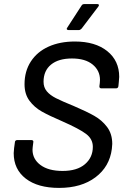

<svg xmlns="http://www.w3.org/2000/svg" viewBox="-20 -911 611 939"><path d="M47 -162Q47 -169 49 -187L53 -216Q53 -220 56 -223Q59 -226 64 -226H134Q139 -226 141.5 -223Q144 -220 143 -216L140 -192Q139 -188 139 -179Q139 -133 178 -104Q217 -75 286 -75Q357 -75 395.5 -108Q434 -141 434 -193Q434 -231 401 -256Q368 -281 284 -318Q221 -345 184.5 -365.5Q148 -386 124 -418.5Q100 -451 100 -499Q100 -563 131 -610.5Q162 -658 217.5 -683Q273 -708 346 -708Q446 -708 504.5 -661Q563 -614 563 -535Q563 -527 561 -509L559 -489Q557 -479 548 -479H475Q466 -479 466 -489L468 -504Q469 -509 469 -520Q469 -566 433 -595.5Q397 -625 332 -625Q266 -625 229.5 -595Q193 -565 193 -511Q193 -484 208.5 -465Q224 -446 253.5 -431Q283 -416 342 -392Q403 -366 441 -344.5Q479 -323 504 -289.5Q529 -256 529 -207Q529 -199 527 -183Q516 -96 447 -44Q378 8 269 8Q165 8 106 -37.5Q47 -83 47 -162ZM309 -776 379 -884Q383 -891 392 -891H457Q462 -891 463.5 -887.5Q465 -884 461 -879L379 -771Q372 -764 366 -764H315Q309 -764 307 -767.5Q305 -771 309 -776Z"/></svg>

Font: Barlow Medium
Style: Italic
Weight: 500
Italic angle: -7°
Designer: Jeremy Tribby
Foundry: Tribby Type
Version: Version 1.408